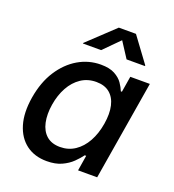

<svg xmlns="http://www.w3.org/2000/svg" viewBox="-139 -864 889 982"><g transform="rotate(20 306.0 -373.0)"><path d="M225.6 10.7Q159.2 10.7 113.5 -23.4Q67.9 -57.6 49.1 -120.4Q30.3 -183.1 44.4 -269.5Q59.1 -357.4 99.1 -419.4Q139.2 -481.4 196 -514.9Q252.9 -548.3 318.8 -548.3Q366.2 -548.3 394.8 -532.7Q423.3 -517.1 438.2 -495.4Q453.1 -473.6 460.4 -454.6H466.3L480.5 -541H586.9L497.1 0H393.1L406.7 -84H398.9Q384.3 -64 361.8 -42Q339.4 -20 305.9 -4.6Q272.5 10.7 225.6 10.7ZM264.6 -80.6Q310.1 -80.6 345.7 -104.5Q381.3 -128.4 405 -171.1Q428.7 -213.9 438 -270.5Q447.3 -327.1 437.7 -368.9Q428.2 -410.6 400.4 -433.8Q372.6 -457 327.1 -457Q280.3 -457 244.4 -432.9Q208.5 -408.7 185.3 -366.7Q162.1 -324.7 153.3 -270.5Q144.5 -215.8 153.8 -172.6Q163.1 -129.4 190.9 -105Q218.8 -80.6 264.6 -80.6ZM293.5 -618.2H194.3L195.3 -621.6L339.4 -757.3H432.6L532.7 -621.6L531.7 -618.2H432.1L377.4 -702.6Z"/></g></svg>

Font: Inter 17pt Medium
Style: Italic
Weight: 500
Italic angle: -9.3988°
Version: Version 4.001;git-66647c0bb